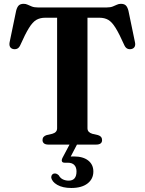

<svg xmlns="http://www.w3.org/2000/svg" viewBox="-20 -738 738 980"><path d="M173 -700H525Q543.5 -700 555.5 -704.8Q567.5 -709.5 576.8 -714Q586 -718.5 597 -718.5Q613.5 -718.5 622 -710.5Q630.5 -702.5 635.5 -683.5L669 -522Q672 -508 667 -499Q662 -490 650 -487.5Q638.5 -485.5 629.8 -489.8Q621 -494 615 -506.5Q589 -565 570.2 -595.2Q551.5 -625.5 532.8 -636.5Q514 -647.5 487.5 -647.5H426.5V-83.5Q426.5 -72.5 433 -65.5Q439.5 -58.5 451.5 -55L480 -48.5Q501 -42 501 -23Q501 0 470.5 0H227Q212 0 204.5 -6.2Q197 -12.5 197 -23Q197 -42 218 -48.5L246.5 -55Q259 -58.5 265.2 -65.5Q271.5 -72.5 271.5 -83.5V-647.5H210.5Q184.5 -647.5 165.5 -636.5Q146.5 -625.5 127.8 -595.2Q109 -565 83 -506.5Q77 -494 68.2 -489.8Q59.5 -485.5 48 -487.5Q36 -490 31.2 -499Q26.5 -508 29 -522L62.5 -683.5Q67.5 -702.5 76 -710.5Q84.5 -718.5 101 -718.5Q112 -718.5 121.2 -714Q130.5 -709.5 142.5 -704.8Q154.5 -700 173 -700ZM338 -6H376L336 70.5L311.5 64Q320.5 62 331 61.2Q341.5 60.5 356.5 60.5Q404 60.5 430.2 81.2Q456.5 102 456.5 137.5Q456.5 175.5 426.8 198.5Q397 221.5 344 221.5Q300 221.5 272.2 205.5Q244.5 189.5 241.5 167Q241.5 158.5 246.5 153Q251.5 147.5 258.5 147.5Q265 147 270.2 149.8Q275.5 152.5 280 157Q288 171.5 301.5 177.8Q315 184 330.5 184Q370.5 184 370.5 137Q370.5 116 359.2 104.2Q348 92.5 326 92.5H310.5Q299 92.5 296.2 85.8Q293.5 79 298 69.5Z"/></svg>

Font: Fraunces SemiBold
Style: Regular
Weight: 600
Version: Version 1.000;[b76b70a41]